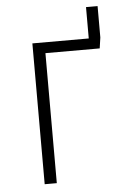

<svg xmlns="http://www.w3.org/2000/svg" viewBox="-49 -674 445 709"><g transform="rotate(-5 173.5 -319.0)"><path d="M296.9 -638.2H339.8V-522L334 -481.9H132.8V0H87.9V-522H296.9Z"/></g></svg>

Font: Fira Sans Compressed ExtraLight
Style: Regular
Weight: 250
Width: 1
Designer: Carrois Corporate & Edenspiekermann AG
Foundry: Carrois Corporate GbR & Edenspiekermann AG
Version: Version 4.203;PS 004.203;hotconv 1.0.88;makeotf.lib2.5.64775